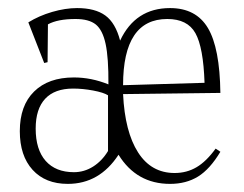

<svg xmlns="http://www.w3.org/2000/svg" viewBox="-20 -433 602 473"><path d="M67.9 -116.2Q67.9 -64.5 92.5 -36.6Q117.2 -8.8 162.1 -8.8Q187.5 -8.8 209.5 -22.7Q231.4 -36.6 246.1 -61V-198.2Q235.4 -205.1 209.5 -210Q183.6 -214.8 160.2 -214.8Q114.7 -214.8 91.3 -189.7Q67.9 -164.6 67.9 -116.2ZM28.8 -109.9Q28.8 -172.9 64 -207.5Q99.1 -242.2 162.1 -242.2Q205.1 -242.2 247.1 -225.1Q247.6 -290.5 240.2 -324.7Q232.9 -358.9 216.1 -372.6Q199.2 -386.2 166 -386.2Q122.1 -386.2 98.1 -373L97.2 -279.8L88.9 -277.8L49.8 -377.9Q75.7 -394 108.4 -403.6Q141.1 -413.1 169.9 -413.1Q214.4 -413.1 239.5 -394.8Q264.6 -376.5 275.9 -333Q313.5 -413.1 398.9 -413.1Q462.9 -413.1 492.2 -364Q521.5 -314.9 522.9 -204.1L283.2 -201.2Q287.6 -108.4 320.1 -57.6Q352.5 -6.8 410.2 -6.8Q439.9 -6.8 464.1 -21Q488.3 -35.2 511.2 -66.9L522.9 -59.1Q497.1 -16.1 467.8 2Q438.5 20 398.9 20Q316.4 20 272 -51.8Q225.1 20 147 20Q91.8 20 60.3 -14.6Q28.8 -49.3 28.8 -109.9ZM283.2 -223.1 483.9 -229Q481 -316.4 461.4 -351.3Q441.9 -386.2 392.1 -386.2Q283.2 -386.2 283.2 -223.1Z"/></svg>

Font: Halibut Cnd Thin
Style: Regular
Weight: 250
Width: 3
Designer: Matteo Maggi
Foundry: Collletttivo
Version: Version 3.080 | FøM Fix